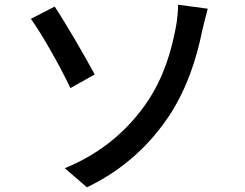

<svg xmlns="http://www.w3.org/2000/svg" viewBox="-20 -760 1040 815"><path d="M255 -46 349 35C510 -42 622 -153 701 -273C774 -386 814 -510 838 -628C843 -650 853 -691 862 -723L736 -740C736 -719 733 -676 726 -642C709 -553 679 -437 604 -326C530 -218 420 -113 255 -46ZM212 -732 111 -680C155 -620 233 -483 279 -386L382 -444C346 -511 258 -664 212 -732Z"/></svg>

Font: Source Han Sans JP Medium
Style: Regular
Weight: 500
Designer: Ryoko NISHIZUKA 西塚涼子 (kana, bopomofo & ideographs); Paul D. Hunt (Latin, Greek & Cyrillic); Sandoll Communications 산돌커뮤니
Foundry: Adobe
Version: Version 2.002;hotconv 1.0.116;makeotfexe 2.5.65601